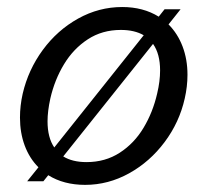

<svg xmlns="http://www.w3.org/2000/svg" viewBox="-20 -514 589 544"><path d="M511.2 -302.2Q511.2 -269 503.4 -234.9Q488.3 -167.5 446.5 -111.6Q404.8 -55.7 345.7 -22.9Q286.6 9.8 221.2 9.8Q160.6 9.8 116.7 -17.6L103 -0.5H57.1L88.9 -40Q63.5 -65.4 50 -101.6Q36.6 -137.7 36.6 -180.7Q36.6 -214.8 44.4 -249Q60.1 -316.4 101.3 -372.6Q142.6 -428.7 201.4 -461.4Q260.3 -494.1 326.2 -494.1Q385.7 -494.1 429.7 -466.8L446.3 -487.8H491.7L457.5 -444.8Q483.4 -418.9 497.3 -382.3Q511.2 -345.7 511.2 -302.2ZM114.7 -170.4Q114.7 -124 133.8 -96.2L387.2 -414.1Q361.3 -429.2 322.3 -429.2Q269.5 -429.2 228.8 -402.6Q188 -376 161.4 -332Q134.8 -288.1 122.6 -234.9Q114.7 -198.7 114.7 -170.4ZM433.6 -314.5Q433.6 -361.3 413.6 -389.6L159.2 -70.8Q185.1 -54.7 225.1 -54.7Q278.3 -54.7 319.3 -81.3Q360.4 -107.9 386.7 -151.9Q413.1 -195.8 425.3 -249Q433.6 -283.7 433.6 -314.5Z"/></svg>

Font: Acari Sans
Style: Italic
Weight: 400
Italic angle: -13°
Designer: Alfredo Marco Pradil and Stefan Peev
Foundry: Hanken Design Co.
Version: Version 1.045;January 11, 2019;FontCreator 11.5.0.2425 64-bi